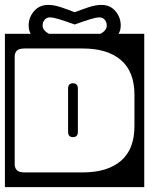

<svg xmlns="http://www.w3.org/2000/svg" viewBox="-40 -744 609 784"><path d="M453 -640Q453 -620 444 -606H549V20H-20V-606H85.5Q77 -620 77 -640Q77 -673 99 -698.5Q121 -724 157 -724Q180.5 -724 209.8 -714.2Q239 -704.5 265 -694Q292 -704.5 321 -714.2Q350 -724 374 -724Q410 -724 431.5 -698.5Q453 -673 453 -640ZM134 -639Q134 -620.5 159.5 -606H370.5Q396 -620.5 396 -639Q396 -653.5 387.8 -663.2Q379.5 -673 366 -673Q352.5 -673 327.5 -665.2Q302.5 -657.5 265 -644Q227.5 -657.5 202.5 -665.2Q177.5 -673 164 -673Q150.5 -673 142.2 -663.2Q134 -653.5 134 -639ZM61 -546Q37 -546 28.5 -536.8Q20 -527.5 20 -513V-73Q20 -59 28.5 -49.5Q37 -40 61 -40H298Q398.5 -40 453.8 -87.2Q509 -134.5 509 -229V-357Q509 -451.5 453.8 -498.8Q398.5 -546 298 -546ZM278 -206Q278 -184 258 -184Q238 -184 238 -206V-382Q238 -404 258 -404Q278 -404 278 -382Z"/></svg>

Font: Honk Rounded
Style: Regular
Weight: 400
Designer: Noopur Datye & Yesha Goshar
Foundry: Ek Type
Version: Version 1.000